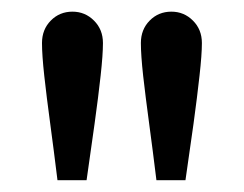

<svg xmlns="http://www.w3.org/2000/svg" viewBox="-20 -784 414 326"><path d="M77.6 -478Q71.3 -529.3 65.2 -574.5Q59.1 -619.6 55.2 -655Q51.3 -690.4 51.3 -710.9Q51.3 -733.9 66.2 -749Q81.1 -764.2 103 -764.2Q124.5 -764.2 139.6 -749Q154.8 -733.9 154.8 -710.9Q154.8 -691.4 150.9 -655.8Q147 -620.1 140.6 -574Q134.3 -527.8 127 -478ZM245.6 -478Q239.3 -529.3 233.2 -574.5Q227.1 -619.6 223.1 -655Q219.2 -690.4 219.2 -710.9Q219.2 -733.9 234.1 -749Q249 -764.2 271 -764.2Q292.5 -764.2 307.6 -749Q322.8 -733.9 322.8 -710.9Q322.8 -691.4 318.8 -655.8Q314.9 -620.1 308.6 -574Q302.2 -527.8 294.9 -478Z"/></svg>

Font: Reddit Sans Condensed Medium
Style: Regular
Weight: 500
Designer: Stephen Hutchings
Foundry: Reddit
Version: Version 1.014